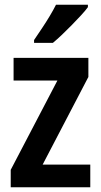

<svg xmlns="http://www.w3.org/2000/svg" viewBox="-20 -786 422 806"><path d="M359 0H25V-73L221 -448H37V-543H351V-463L159 -95H359ZM349 -756Q339 -742 321 -722.5Q303 -703 282 -681.5Q261 -660 240.5 -640.5Q220 -621 202 -606H123V-618Q140 -643 157 -668.5Q174 -694 189 -719Q204 -744 215 -766H349Z"/></svg>

Font: Noto Sans Khmer Condensed SemiBold
Style: Regular
Weight: 600
Width: 3
Designer: Danh Hong and the Monotype Design Team
Foundry: Monotype Imaging Inc.
Version: Version 2.004